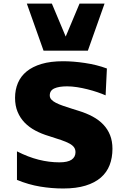

<svg xmlns="http://www.w3.org/2000/svg" viewBox="-20 -1049 747 1083"><path d="M575.7 -511.2Q555.7 -520 529.1 -529.1Q502.4 -538.1 473.4 -545.4Q444.3 -552.7 414.6 -557.4Q384.8 -562 358.4 -562Q312.5 -562 286.6 -550.3Q260.7 -538.6 260.7 -510.7Q260.7 -497.6 269.8 -487.5Q278.8 -477.5 295.4 -469Q312 -460.4 335.2 -452.4Q358.4 -444.3 386.7 -435.5L422.4 -424.3Q467.3 -410.6 502.9 -391.4Q538.6 -372.1 563.2 -345.9Q587.9 -319.8 601.1 -286.1Q614.3 -252.4 614.3 -209.5Q614.3 -159.2 598.4 -117.9Q582.5 -76.7 548.8 -47.4Q515.1 -18.1 462.6 -2Q410.2 14.2 336.4 14.2Q271 14.2 206.3 3.4Q141.6 -7.3 75.7 -34.2V-195.3Q138.7 -163.1 198 -148.2Q257.3 -133.3 314.9 -133.3Q362.3 -133.3 384 -148.4Q405.8 -163.6 405.8 -190.4Q405.8 -206.5 397.7 -218Q389.6 -229.5 371.8 -239.3Q354 -249 325.2 -259Q296.4 -269 255.4 -281.7Q214.4 -293.9 179.4 -312.5Q144.5 -331.1 119.1 -357.2Q93.8 -383.3 79.3 -418Q64.9 -452.6 64.9 -497.1Q64.9 -543 81.1 -581.1Q97.2 -619.1 130.4 -646.2Q163.6 -673.3 214.6 -688.5Q265.6 -703.6 335.9 -703.6Q363.8 -703.6 395 -701.2Q426.3 -698.7 458.7 -693.8Q491.2 -689 522.9 -681.2Q554.7 -673.3 583 -662.6ZM225.6 -763.2 131.3 -1028.8H272.5L350.6 -842.8L428.7 -1028.8H569.8L475.6 -763.2Z"/></svg>

Font: Candal
Style: Regular
Weight: 400
Designer: vernon adams
Foundry: vernon adams
Version: Version 1.000